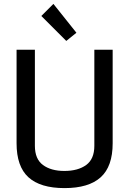

<svg xmlns="http://www.w3.org/2000/svg" viewBox="-20 -955 663 985"><path d="M464 -700H558V-220Q558 -101 496.5 -45.5Q435 10 311 10Q187 10 126 -45.5Q65 -101 65 -220V-700H159V-207Q159 -139 200.5 -108.5Q242 -78 310 -78Q380 -78 422 -108.5Q464 -139 464 -207ZM372 -787 320 -745 192 -873 254 -935Z"/></svg>

Font: Baumans
Style: Regular
Weight: 400
Designer: Henadij Zarechnjuk
Foundry: Cyreal (www.cyreal.org)
Version: Version 001.001